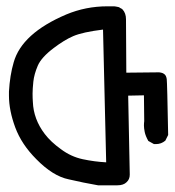

<svg xmlns="http://www.w3.org/2000/svg" viewBox="-20 -585 542 596"><path d="M7.8 -288.1Q7.8 -294.9 7.8 -300.8Q10.7 -351.6 22.5 -391.6Q47.9 -481.4 185.5 -540Q246.1 -565.4 313.5 -565.4Q321.3 -565.4 325.7 -565.4Q330.1 -565.4 331.5 -565.4Q333 -565.4 334.5 -565.4Q335.9 -565.4 338.4 -564.9Q340.8 -564.5 343.3 -564Q345.7 -563.5 348.1 -563Q350.6 -562.5 352.5 -560.5Q357.4 -558.6 360.4 -555.7Q371.1 -543.9 371.1 -525.4L372.1 -359.4L466.8 -360.4Q469.7 -360.4 471.2 -360.4Q472.7 -360.4 474.6 -360.4Q476.6 -360.4 480.5 -359.4Q486.3 -358.4 491.2 -354Q496.1 -349.6 497.6 -339.4Q499 -329.1 502 -166L493.2 -148.4Q480.5 -137.7 463.9 -137.7Q461.9 -137.7 458 -137.7L440.4 -147.5Q431.6 -163.1 429.2 -175.3Q426.8 -187.5 426.8 -195.3Q426.8 -203.1 427.7 -209L426.8 -289.1L377.9 -288.1L382.8 -43Q382.8 -28.3 373 -19.5Q363.3 -9.8 344.7 -9.8Q343.8 -9.8 342.8 -9.8H284.2Q239.3 -17.6 193.4 -28.3Q144.5 -38.1 92.8 -90.8Q46.9 -136.7 27.3 -189.5Q7.8 -242.2 7.8 -288.1ZM82 -268.6Q84 -214.8 119.1 -168.9Q137.7 -144.5 168.9 -122.1Q200.2 -98.6 236.8 -90.8Q273.4 -83 309.6 -81.1L299.8 -493.2Q236.3 -485.4 207 -472.7Q179.7 -460.9 147.5 -436.5Q108.4 -407.2 97.2 -380.9Q85.9 -354.5 83.5 -331.5Q81.1 -308.6 81.1 -294.4Q81.1 -280.3 82 -268.6Z"/></svg>

Font: JasonHandwriting2
Style: SemiBold
Weight: 600
Version: Version 1.04.7